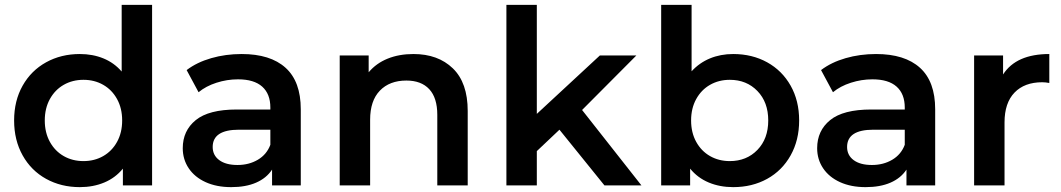

<svg xmlns="http://www.w3.org/2000/svg" viewBox="-20 -762 4361 789"><path d="M605 -742V0H485V-69Q454 -31 408.5 -12Q363 7 308 7Q231 7 169.5 -27Q108 -61 73 -123.5Q38 -186 38 -267Q38 -348 73 -410Q108 -472 169.5 -506Q231 -540 308 -540Q361 -540 405 -522Q449 -504 480 -468V-742ZM482 -267Q482 -317 461 -355Q440 -393 404 -413.5Q368 -434 323 -434Q278 -434 242 -413.5Q206 -393 185 -355Q164 -317 164 -267Q164 -217 185 -179Q206 -141 242 -120.5Q278 -100 323 -100Q368 -100 404 -120.5Q440 -141 461 -179Q482 -217 482 -267Z M1216 -313V0H1098V-65Q1075 -30 1032.5 -11.5Q990 7 930 7Q870 7 825 -13.5Q780 -34 755.5 -70.5Q731 -107 731 -153Q731 -225 784.5 -268.5Q838 -312 953 -312H1091V-320Q1091 -376 1057.5 -406Q1024 -436 958 -436Q913 -436 869.5 -422Q826 -408 796 -383L747 -474Q789 -506 848 -523Q907 -540 973 -540Q1091 -540 1153.5 -483.5Q1216 -427 1216 -313ZM1091 -167V-229H962Q854 -229 854 -158Q854 -124 881 -104Q908 -84 956 -84Q1003 -84 1039.5 -105.5Q1076 -127 1091 -167Z M1902 -306V0H1777V-290Q1777 -360 1744 -395.5Q1711 -431 1650 -431Q1581 -431 1541 -389.5Q1501 -348 1501 -270V0H1376V-534H1495V-465Q1526 -502 1573 -521Q1620 -540 1679 -540Q1780 -540 1841 -481Q1902 -422 1902 -306Z M2279 -229 2186 -141V0H2061V-742H2186V-294L2445 -534H2595L2372 -310L2616 0H2464Z M3264 -267Q3264 -186 3229 -123.5Q3194 -61 3132.5 -27Q3071 7 2993 7Q2938 7 2892.5 -12Q2847 -31 2816 -69V0H2697V-742H2822V-469Q2854 -504 2897.5 -522Q2941 -540 2993 -540Q3071 -540 3132.5 -506Q3194 -472 3229 -410Q3264 -348 3264 -267ZM3137 -267Q3137 -342 3092.5 -388Q3048 -434 2979 -434Q2934 -434 2898 -413.5Q2862 -393 2841 -355Q2820 -317 2820 -267Q2820 -217 2841 -179Q2862 -141 2898 -120.5Q2934 -100 2979 -100Q3048 -100 3092.5 -146Q3137 -192 3137 -267Z M3823 -313V0H3705V-65Q3682 -30 3639.5 -11.5Q3597 7 3537 7Q3477 7 3432 -13.5Q3387 -34 3362.5 -70.5Q3338 -107 3338 -153Q3338 -225 3391.5 -268.5Q3445 -312 3560 -312H3698V-320Q3698 -376 3664.5 -406Q3631 -436 3565 -436Q3520 -436 3476.5 -422Q3433 -408 3403 -383L3354 -474Q3396 -506 3455 -523Q3514 -540 3580 -540Q3698 -540 3760.5 -483.5Q3823 -427 3823 -313ZM3698 -167V-229H3569Q3461 -229 3461 -158Q3461 -124 3488 -104Q3515 -84 3563 -84Q3610 -84 3646.5 -105.5Q3683 -127 3698 -167Z M4292 -540V-421Q4276 -424 4263 -424Q4190 -424 4149 -381.5Q4108 -339 4108 -259V0H3983V-534H4102V-456Q4156 -540 4292 -540Z"/></svg>

Font: APTA Sans SemiBold
Style: Bold
Weight: 600
Version: Version 7.200